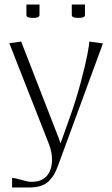

<svg xmlns="http://www.w3.org/2000/svg" viewBox="-20 -658 494 845"><path d="M295.9 -638.2H354V-591.8Q354 -579.1 325.2 -579.1Q295.9 -579.1 295.9 -591.8ZM96.2 -638.2H153.8V-591.8Q153.8 -579.1 125 -579.1Q96.2 -579.1 96.2 -591.8ZM21 -467.8 73.2 -475.1 230 -71.8Q234.9 -60.1 238 -51.3Q241.2 -42.5 243.2 -35.9Q245.1 -29.3 245.1 -28.8H247.1L287.1 -141.1Q313.5 -213.9 334.5 -292.5Q355.5 -371.1 364.3 -416.5Q373 -461.9 373 -475.1L433.1 -466.8L235.8 69.8Q227.5 92.8 218.5 108.6Q209.5 124.5 195.3 138.7Q181.2 152.8 159.9 159.9Q138.7 167 109.9 167H33.2V125Q44.4 125 73.7 133.5Q103 142.1 115.2 142.1H120.1Q163.1 142.1 186 116.2Q209 90.3 209 43Q209 12.7 195.8 -22.9Z"/></svg>

Font: Resagokr
Style: Light
Weight: 300
Designer: gluk
Foundry: gluk
Version: Version 0.95